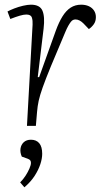

<svg xmlns="http://www.w3.org/2000/svg" viewBox="-20 -537 464 819"><path d="M119 -432Q120 -449 116 -462Q112 -475 92 -475Q81 -475 64 -470Q47 -465 24 -456L12 -488Q23 -494 41 -501Q59 -508 78.5 -512.5Q98 -517 112 -517Q150 -517 161 -491.5Q172 -466 166 -415L141 -208H147L218 -406Q231 -442 246.5 -467Q262 -492 281.5 -504.5Q301 -517 326 -517Q345 -517 359 -510.5Q373 -504 381 -492Q389 -480 389 -464Q389 -446 380 -433.5Q371 -421 359 -413L336 -437Q328 -445 319.5 -449.5Q311 -454 302 -454Q297 -454 292 -452Q287 -450 282 -443.5Q277 -437 271 -426.5Q265 -416 258 -399Q220 -310 197 -254Q174 -198 162 -164Q150 -130 145 -107Q140 -84 138 -59L133 0H95ZM84 262 66 241Q79 228 89 212.5Q99 197 105.5 182Q112 167 112 158Q112 151 109 147Q106 143 98 140L73 131Q65 113 67.5 96.5Q70 80 81.5 69.5Q93 59 112 59Q135 59 147.5 74Q160 89 160 119Q160 139 152 163.5Q144 188 127.5 213.5Q111 239 84 262Z"/></svg>

Font: Literata ExtraLight
Style: Italic
Weight: 250
Italic angle: -2°
Designer: Latin by Veronika Burian and Jose Scaglione. Greek by Irene Vlachou. Cyrillic by Vera Evstafieva
Foundry: TypeTogether
Version: Version 3.002